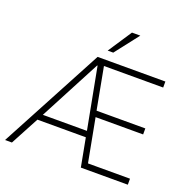

<svg xmlns="http://www.w3.org/2000/svg" viewBox="-157 -1080 1222 1233"><g transform="rotate(20 454.0 -463.5)"><path d="M7 0 383 -705H846V-664H425L436 -692L497 -366L474 -378H828V-337H482L501 -348L563 -19L540 -41H846V0H525L486 -207L505 -194H145L165 -208L54 0ZM399 -652 174 -224 160 -235H488L483 -225L402 -652ZM430 -765 537 -927H594L468 -765Z"/></g></svg>

Font: Nunito Sans 10pt SemiCondensed ExtraLight
Style: Regular
Weight: 250
Width: 4
Designer: Vernon Adams
Foundry: Vernon Adams
Version: Version 3.101;gftools[0.9.27]